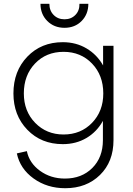

<svg xmlns="http://www.w3.org/2000/svg" viewBox="-20 -745 704 1015"><path d="M69 66 122 54Q135 117 191.5 158Q248 199 323 199Q412 199 468 143Q524 87 524 -4V-106Q492 -48 437 -15.5Q382 17 312 17Q198 17 124.5 -59Q51 -135 51 -251Q51 -369 124.5 -445.5Q198 -522 312 -522Q382 -522 437.5 -489Q493 -456 525 -399V-503H580V-4Q580 110 508.5 180Q437 250 325 250Q229 250 157.5 198.5Q86 147 69 66ZM316 -34Q407 -34 466.5 -95.5Q526 -157 526 -251Q526 -347 466.5 -409Q407 -471 316 -471Q224 -471 165 -409Q106 -347 106 -251Q106 -157 166 -95.5Q226 -34 316 -34ZM400 -725H447Q447 -670 411.5 -634Q376 -598 321 -598Q266 -598 230 -634Q194 -670 194 -725H241Q241 -689 263.5 -666Q286 -643 321 -643Q356 -643 378.5 -666Q401 -689 400 -725Z"/></svg>

Font: Metropolitano Light
Style: Regular
Weight: 300
Designer: Fonts by Alex Slobzheninov & Chris M. Simpson / Changes by Cristiano Sobral
Foundry: Fonts by Alex Slobzheninov & Chris M. Simpson / Changes by Cristiano Sobral
Version: Version 1.00;August 30, 2020;FontCreator 13.0.0.2681 64-bit